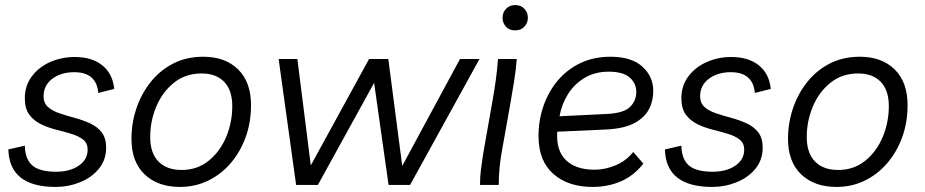

<svg xmlns="http://www.w3.org/2000/svg" viewBox="-20 -730 3651 758"><path d="M200 8Q17 8 13 -140L78 -155Q79 -102 107.5 -77Q136 -52 201 -52Q256 -52 291 -76Q326 -100 326 -139Q326 -165 308 -179Q290 -193 262 -201.5Q234 -210 202 -218Q170 -226 142 -239.5Q114 -253 96 -277Q78 -301 78 -342Q78 -392 106 -429Q134 -466 179 -485.5Q224 -505 275 -505Q343 -505 384 -472Q425 -439 431 -379L368 -363Q361 -445 273 -445Q221 -445 186.5 -419Q152 -393 152 -350Q152 -323 169.5 -307.5Q187 -292 215.5 -282.5Q244 -273 275.5 -264.5Q307 -256 335.5 -243Q364 -230 381.5 -207.5Q399 -185 399 -147Q399 -99 370.5 -64Q342 -29 296 -10.5Q250 8 200 8Z M783 -506Q869 -506 920 -456Q971 -406 971 -315Q971 -246 949.5 -187.5Q928 -129 890 -85Q852 -41 801 -16.5Q750 8 691 8Q603 8 551 -41.5Q499 -91 499 -182Q499 -243 518 -300.5Q537 -358 573.5 -404.5Q610 -451 662.5 -478.5Q715 -506 783 -506ZM697 -59Q759 -59 804 -95.5Q849 -132 873 -189.5Q897 -247 897 -311Q897 -374 865 -407Q833 -440 776 -440Q713 -440 667.5 -404Q622 -368 597.5 -310.5Q573 -253 573 -189Q573 -126 605.5 -92.5Q638 -59 697 -59Z M1796 -497H1873L1599 0H1514L1457 -403L1235 0H1149L1080 -497H1154L1207 -77L1437 -497H1513L1568 -75Z M1875 0Q1875 -32 1879 -63Q1883 -94 1888 -126L1923 -324Q1931 -368 1937 -411Q1943 -454 1946 -497H2020Q2017 -454 2009 -405Q2001 -356 1995 -322L1961 -131Q1949 -65 1949 0ZM2014 -610Q1990 -610 1977 -625Q1964 -640 1964 -660Q1964 -680 1977.5 -695Q1991 -710 2014 -710Q2037 -710 2050.5 -695Q2064 -680 2064 -660Q2064 -640 2050.5 -625Q2037 -610 2014 -610Z M2319 8Q2223 8 2164.5 -43.5Q2106 -95 2106 -193Q2106 -255 2125.5 -311.5Q2145 -368 2182 -412Q2219 -456 2271.5 -481Q2324 -506 2390 -506Q2473 -506 2516 -467Q2559 -428 2559 -371Q2559 -331 2541.5 -298Q2524 -265 2484.5 -244Q2445 -223 2378 -219L2180 -210Q2175 -136 2214 -98Q2253 -60 2327 -60Q2368 -60 2409.5 -77Q2451 -94 2480 -130L2520 -84Q2481 -35 2430 -13.5Q2379 8 2319 8ZM2383 -447Q2328 -447 2287 -422Q2246 -397 2221.5 -357Q2197 -317 2189 -271L2374 -280Q2442 -283 2467 -307.5Q2492 -332 2492 -367Q2492 -401 2466 -424Q2440 -447 2383 -447Z M2792 8Q2609 8 2605 -140L2670 -155Q2671 -102 2699.5 -77Q2728 -52 2793 -52Q2848 -52 2883 -76Q2918 -100 2918 -139Q2918 -165 2900 -179Q2882 -193 2854 -201.5Q2826 -210 2794 -218Q2762 -226 2734 -239.5Q2706 -253 2688 -277Q2670 -301 2670 -342Q2670 -392 2698 -429Q2726 -466 2771 -485.5Q2816 -505 2867 -505Q2935 -505 2976 -472Q3017 -439 3023 -379L2960 -363Q2953 -445 2865 -445Q2813 -445 2778.5 -419Q2744 -393 2744 -350Q2744 -323 2761.5 -307.5Q2779 -292 2807.5 -282.5Q2836 -273 2867.5 -264.5Q2899 -256 2927.5 -243Q2956 -230 2973.5 -207.5Q2991 -185 2991 -147Q2991 -99 2962.5 -64Q2934 -29 2888 -10.5Q2842 8 2792 8Z M3375 -506Q3461 -506 3512 -456Q3563 -406 3563 -315Q3563 -246 3541.5 -187.5Q3520 -129 3482 -85Q3444 -41 3393 -16.5Q3342 8 3283 8Q3195 8 3143 -41.5Q3091 -91 3091 -182Q3091 -243 3110 -300.5Q3129 -358 3165.5 -404.5Q3202 -451 3254.5 -478.5Q3307 -506 3375 -506ZM3289 -59Q3351 -59 3396 -95.5Q3441 -132 3465 -189.5Q3489 -247 3489 -311Q3489 -374 3457 -407Q3425 -440 3368 -440Q3305 -440 3259.5 -404Q3214 -368 3189.5 -310.5Q3165 -253 3165 -189Q3165 -126 3197.5 -92.5Q3230 -59 3289 -59Z"/></svg>

Font: Livvic
Style: Italic
Weight: 400
Italic angle: -10°
Designer: Jacques Le Bailly, Baron von Fonthausen
Version: Version 1.001; ttfautohint (v1.8.2)